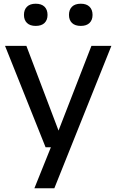

<svg xmlns="http://www.w3.org/2000/svg" viewBox="-20 -790 624 1030"><path d="M224.5 0 7 -544H121.5L294 -89.5L470.5 -544H577.5L271.5 220H164.5L253 0ZM413.5 -651Q382.5 -651 366.2 -666.8Q350 -682.5 350 -710Q350 -738 366.2 -754Q382.5 -770 413.5 -770Q444 -770 460.2 -754Q476.5 -738 476.5 -710Q476.5 -682.5 460.2 -666.8Q444 -651 413.5 -651ZM171.5 -651Q141 -651 124.8 -666.8Q108.5 -682.5 108.5 -710Q108.5 -738 124.8 -754Q141 -770 171.5 -770Q202.5 -770 218.8 -754Q235 -738 235 -710Q235 -682.5 218.8 -666.8Q202.5 -651 171.5 -651Z"/></svg>

Font: Encode Sans SmExp Md
Style: Regular
Weight: 500
Width: 6
Designer: Multiple Designers
Foundry: Impallari Type
Version: Version 3.002; ttfautohint (v1.8.3) -l 8 -r 50 -G 200 -x 14 